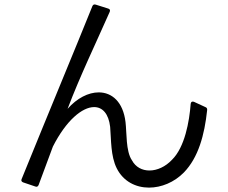

<svg xmlns="http://www.w3.org/2000/svg" viewBox="-20 -819 1040 875"><path d="M141 31C148 34 153 31 156 24C178 -35 200 -94 221 -151C282 -271 355 -331 409 -331C447 -331 475 -301 482 -241C487 -181 484 -108 512 -52C542 8 599 36 659 36C715 36 774 12 818 -33C884 -101 912 -204 924 -317C925 -324 922 -329 916 -331L864 -355C856 -358 850 -355 849 -346C843 -265 822 -148 764 -91C734 -59 696 -42 661 -42C628 -42 598 -57 581 -89C553 -130 558 -214 552 -263C541 -355 490 -398 430 -398C383 -398 331 -372 288 -323C345 -473 415 -618 480 -765C483 -772 481 -778 473 -780L416 -798C409 -800 404 -798 401 -791C321 -592 206 -317 79 -4C75 4 78 9 85 12Z"/></svg>

Font: LINE Seed JP App_OTF Regular
Style: Regular
Weight: 400
Designer: LY Corporation & Fontrix & Fontworks
Version: Version 1.002